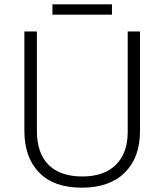

<svg xmlns="http://www.w3.org/2000/svg" viewBox="-20 -860 762 890"><path d="M629 -252Q629 -130 558.5 -60Q488 10 359 10Q230 10 161.5 -60Q93 -130 93 -254V-714H151V-254Q151 -150 205 -96Q259 -42 362 -42Q463 -42 517.5 -96.5Q572 -151 572 -248V-714H629ZM499 -840V-792H223V-840Z"/></svg>

Font: Noto Sans Thai Looped Light
Style: Regular
Weight: 300
Designer: Sasikarn Vongin, Ben Mitchell
Foundry: The Fontpad Ltd
Version: Version 1.001; ttfautohint (v1.8.4.7-5d5b)